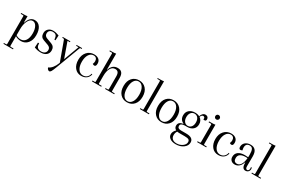

<svg xmlns="http://www.w3.org/2000/svg" viewBox="108 -1948 5090 3471"><g transform="rotate(30 2653.0 -212.5)"><path d="M309 -444Q383 -444 425.5 -383.5Q468 -323 468 -217Q468 -114 415.5 -51Q363 12 278 12Q210 12 159 -21V180Q159 194 173 194H231V212H31V194H78Q92 194 92 180V-400Q92 -414 78 -414H30L31 -432H70Q127 -432 159 -438V-308H165Q209 -444 309 -444ZM256 -12Q322 -12 359 -65.5Q396 -119 396 -215Q396 -302 365 -357Q334 -412 285 -412Q230 -412 194 -340.5Q158 -269 159 -164V-42Q201 -12 256 -12Z M691 12Q620 12 555 -15Q561 -99 561 -119H585L588 -86Q592 -49 618 -28.5Q644 -8 688 -8Q736 -8 763.5 -32Q791 -56 791 -97Q791 -149 735 -171L629 -210Q559 -234 559 -319Q559 -374 597 -409Q635 -444 694 -444Q749 -444 819 -417Q814 -367 814 -314H791L787 -346Q779 -423 701 -423Q660 -423 636 -401.5Q612 -380 612 -342Q612 -288 667 -267L772 -228Q847 -200 847 -119Q847 -59 805 -23.5Q763 12 691 12Z M1187 -432H1302V-414H1275Q1268 -414 1262 -400L1077 92Q1046 175 1030 201.5Q1014 228 994 228Q979 228 963.5 213Q948 198 943 178Q985 162 1020.5 118.5Q1056 75 1080 13L1085 -2L940 -400Q935 -414 926 -414H898V-432H1057V-414H1007L1120 -96L1238 -414H1187Z M1535 12Q1450 12 1398.5 -51Q1347 -114 1347 -216Q1347 -317 1403.5 -380.5Q1460 -444 1550 -444Q1613 -444 1649 -413Q1685 -382 1685 -327Q1685 -268 1649 -268Q1629 -268 1611 -282Q1625 -312 1625 -343Q1625 -380 1605.5 -401.5Q1586 -423 1552 -423Q1492 -423 1456 -367Q1420 -311 1420 -217Q1420 -123 1458 -67Q1496 -11 1559 -11Q1607 -11 1639.5 -39.5Q1672 -68 1683 -118L1699 -112Q1686 -53 1643 -20.5Q1600 12 1535 12Z M1757 0V-18H1804Q1818 -18 1818 -31V-616Q1818 -630 1804 -630H1757V-647H1804Q1853 -647 1885 -653V-319H1890Q1929 -444 2042 -444Q2159 -444 2159 -306V-31Q2159 -18 2173 -18H2221V0H2030V-18H2078Q2092 -18 2092 -31V-296Q2092 -353 2072.5 -379Q2053 -405 2010 -405Q1952 -405 1918.5 -347Q1885 -289 1885 -187V-31Q1885 -18 1900 -18H1950V0Z M2292 -216Q2292 -323 2347 -383.5Q2402 -444 2490 -444Q2578 -444 2633.5 -383Q2689 -322 2689 -216Q2689 -110 2633.5 -49Q2578 12 2490 12Q2402 12 2347 -49Q2292 -110 2292 -216ZM2399 -64.5Q2433 -10 2490 -10Q2547 -10 2582.5 -65Q2618 -120 2618 -216Q2618 -312 2582.5 -367Q2547 -422 2490 -422Q2433 -422 2399 -367.5Q2365 -313 2365 -216Q2365 -119 2399 -64.5Z M2756 0V-18H2803Q2817 -18 2817 -32V-615Q2817 -630 2803 -630H2756V-647H2803Q2856 -647 2884 -653V-32Q2884 -18 2899 -18H2946V0Z M3012 -216Q3012 -323 3067 -383.5Q3122 -444 3210 -444Q3298 -444 3353.5 -383Q3409 -322 3409 -216Q3409 -110 3353.5 -49Q3298 12 3210 12Q3122 12 3067 -49Q3012 -110 3012 -216ZM3119 -64.5Q3153 -10 3210 -10Q3267 -10 3302.5 -65Q3338 -120 3338 -216Q3338 -312 3302.5 -367Q3267 -422 3210 -422Q3153 -422 3119 -367.5Q3085 -313 3085 -216Q3085 -119 3119 -64.5Z M3839 -506Q3867 -506 3884.5 -489.5Q3902 -473 3902 -446Q3902 -408 3869 -408Q3851 -408 3844 -414Q3847 -420 3847 -430Q3847 -446 3837 -455.5Q3827 -465 3812 -465Q3780 -465 3762 -416Q3823 -374 3823 -296Q3823 -228 3777.5 -188Q3732 -148 3657 -148H3608Q3567 -148 3543.5 -133Q3520 -118 3520 -91Q3520 -36 3597 -36H3703Q3854 -36 3854 67Q3854 135 3790 181.5Q3726 228 3634 228Q3558 228 3512.5 196Q3467 164 3467 111Q3467 57 3519 6Q3473 -18 3473 -69Q3473 -149 3571 -160V-166Q3490 -203 3490 -296Q3490 -364 3536 -404Q3582 -444 3657 -444Q3711 -444 3750 -423Q3761 -463 3784.5 -484.5Q3808 -506 3839 -506ZM3583.5 -204Q3611 -169 3656 -169Q3701 -169 3728.5 -203.5Q3756 -238 3756 -296Q3756 -354 3728.5 -388.5Q3701 -423 3656 -423Q3611 -423 3583.5 -388Q3556 -353 3556 -296Q3556 -239 3583.5 -204ZM3703 20H3583Q3561 20 3546 16Q3520 53 3520 99Q3520 151 3551 179Q3582 207 3640 207Q3708 207 3759.5 169.5Q3811 132 3811 83Q3811 48 3787.5 34Q3764 20 3703 20Z M4046 -527Q4027 -527 4014 -540.5Q4001 -554 4001 -573Q4001 -592 4014 -605.5Q4027 -619 4046 -619Q4066 -619 4079.5 -605.5Q4093 -592 4093 -573Q4093 -554 4079.5 -540.5Q4066 -527 4046 -527ZM3952 0V-18H3999Q4013 -18 4013 -32V-400Q4013 -414 3999 -414H3952V-432H3998Q4055 -432 4081 -438V-32Q4081 -18 4094 -18H4142V0Z M4397 12Q4312 12 4260.5 -51Q4209 -114 4209 -216Q4209 -317 4265.5 -380.5Q4322 -444 4412 -444Q4475 -444 4511 -413Q4547 -382 4547 -327Q4547 -268 4511 -268Q4491 -268 4473 -282Q4487 -312 4487 -343Q4487 -380 4467.5 -401.5Q4448 -423 4414 -423Q4354 -423 4318 -367Q4282 -311 4282 -217Q4282 -123 4320 -67Q4358 -11 4421 -11Q4469 -11 4501.5 -39.5Q4534 -68 4545 -118L4561 -112Q4548 -53 4505 -20.5Q4462 12 4397 12Z M5039 -96Q5043 -74 5043 -66Q5043 -31 5021 -9.5Q4999 12 4964 12Q4889 12 4889 -116H4884Q4867 -55 4829 -21.5Q4791 12 4741 12Q4693 12 4664 -15.5Q4635 -43 4635 -89Q4635 -156 4683 -192Q4731 -228 4819 -228Q4850 -228 4888 -224Q4889 -239 4889 -272Q4889 -356 4870.5 -389.5Q4852 -423 4808 -423Q4728 -423 4728 -335Q4728 -306 4737 -282Q4721 -269 4700 -269Q4666 -269 4666 -316Q4666 -373 4707.5 -408.5Q4749 -444 4817 -444Q4952 -444 4952 -279L4951 -73Q4951 -15 4987 -15Q5003 -15 5013.5 -29.5Q5024 -44 5024 -66Q5024 -80 5021 -94ZM4769 -20Q4817 -20 4847.5 -68Q4878 -116 4886 -204Q4864 -206 4852 -206Q4699 -206 4699 -99Q4699 -20 4769 -20Z M5086 0V-18H5133Q5147 -18 5147 -32V-615Q5147 -630 5133 -630H5086V-647H5133Q5186 -647 5214 -653V-32Q5214 -18 5229 -18H5276V0Z"/></g></svg>

Font: Arapey Thin
Style: Regular
Weight: 100
Designer: Eduardo Rodriguez Tunni
Foundry: Eduardo Rodriguez Tunni
Version: Version 4.000;hotconv 1.0.109;makeotfexe 2.5.65596